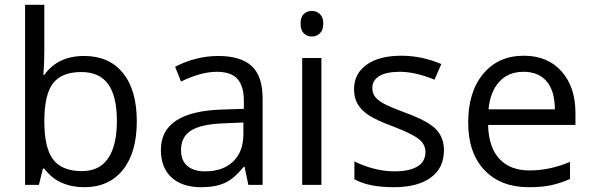

<svg xmlns="http://www.w3.org/2000/svg" viewBox="-20 -780 2500 810"><path d="M335 -543.9Q440.4 -543.9 498.8 -471.9Q557.1 -399.9 557.1 -268.1Q557.1 -136.2 498.3 -63.2Q439.5 9.8 335 9.8Q282.7 9.8 239.5 -9.5Q196.3 -28.8 167 -68.8H161.1L144 0H85.9V-759.8H167V-575.2Q167 -513.2 163.1 -463.9H167Q223.6 -543.9 335 -543.9ZM323.2 -476.1Q240.2 -476.1 203.6 -428.5Q167 -380.9 167 -268.1Q167 -155.3 204.6 -106.7Q242.2 -58.1 325.2 -58.1Q399.9 -58.1 436.5 -112.5Q473.1 -167 473.1 -269Q473.1 -373.5 436.5 -424.8Q399.9 -476.1 323.2 -476.1Z M1027.8 0 1011.7 -76.2H1007.8Q967.8 -25.9 928 -8.1Q888.2 9.8 828.6 9.8Q749 9.8 703.9 -31.2Q658.7 -72.3 658.7 -147.9Q658.7 -310.1 918 -317.9L1008.8 -320.8V-354Q1008.8 -417 981.7 -447Q954.6 -477.1 895 -477.1Q828.1 -477.1 743.7 -436L718.8 -498Q758.3 -519.5 805.4 -531.7Q852.5 -543.9 899.9 -543.9Q995.6 -543.9 1041.7 -501.5Q1087.9 -459 1087.9 -365.2V0ZM844.7 -57.1Q920.4 -57.1 963.6 -98.6Q1006.8 -140.1 1006.8 -214.8V-263.2L925.8 -259.8Q829.1 -256.3 786.4 -229.7Q743.7 -203.1 743.7 -147Q743.7 -103 770.3 -80.1Q796.9 -57.1 844.7 -57.1Z M1335.9 0H1254.9V-535.2H1335.9ZM1248 -680.2Q1248 -708 1261.7 -720.9Q1275.4 -733.9 1295.9 -733.9Q1315.4 -733.9 1329.6 -720.7Q1343.8 -707.5 1343.8 -680.2Q1343.8 -652.8 1329.6 -639.4Q1315.4 -626 1295.9 -626Q1275.4 -626 1261.7 -639.4Q1248 -652.8 1248 -680.2Z M1853 -146Q1853 -71.3 1797.4 -30.8Q1741.7 9.8 1641.1 9.8Q1534.7 9.8 1475.1 -23.9V-99.1Q1513.7 -79.6 1557.9 -68.4Q1602.1 -57.1 1643.1 -57.1Q1706.5 -57.1 1740.7 -77.4Q1774.9 -97.7 1774.9 -139.2Q1774.9 -170.4 1747.8 -192.6Q1720.7 -214.8 1642.1 -245.1Q1567.4 -272.9 1535.9 -293.7Q1504.4 -314.5 1489 -340.8Q1473.6 -367.2 1473.6 -403.8Q1473.6 -469.2 1526.9 -507.1Q1580.1 -544.9 1672.9 -544.9Q1759.3 -544.9 1841.8 -509.8L1813 -443.8Q1732.4 -477.1 1667 -477.1Q1609.4 -477.1 1580.1 -459Q1550.8 -440.9 1550.8 -409.2Q1550.8 -387.7 1561.8 -372.6Q1572.8 -357.4 1597.2 -343.8Q1621.6 -330.1 1690.9 -304.2Q1786.1 -269.5 1819.6 -234.4Q1853 -199.2 1853 -146Z M2210.9 9.8Q2092.3 9.8 2023.7 -62.5Q1955.1 -134.8 1955.1 -263.2Q1955.1 -392.6 2018.8 -468.8Q2082.5 -544.9 2189.9 -544.9Q2290.5 -544.9 2349.1 -478.8Q2407.7 -412.6 2407.7 -304.2V-252.9H2039.1Q2041.5 -158.7 2086.7 -109.9Q2131.8 -61 2213.9 -61Q2300.3 -61 2384.8 -97.2V-24.9Q2341.8 -6.3 2303.5 1.7Q2265.1 9.8 2210.9 9.8ZM2189 -477.1Q2124.5 -477.1 2086.2 -435.1Q2047.9 -393.1 2041 -318.8H2320.8Q2320.8 -395.5 2286.6 -436.3Q2252.4 -477.1 2189 -477.1Z"/></svg>

Font: f01836669
Style: Regular
Weight: 400
Foundry: Ascender Corporation
Version: Version 1.10